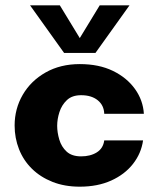

<svg xmlns="http://www.w3.org/2000/svg" viewBox="-20 -692 592 722"><path d="M280 10Q223 10 177.5 -8Q132 -26 100 -57.5Q68 -89 51.5 -131Q35 -173 35 -220Q35 -283 65.5 -335.5Q96 -388 151.5 -419.5Q207 -451 280 -451Q352 -451 404.5 -425.5Q457 -400 487.5 -357.5Q518 -315 521 -264H372Q371 -296 347.5 -315Q324 -334 285 -334Q251 -334 231.5 -315.5Q212 -297 203.5 -270.5Q195 -244 195 -219Q195 -194 203 -167Q211 -140 230.5 -122Q250 -104 285 -104Q320 -104 344 -119Q368 -134 372 -164H518Q511 -115 480 -75.5Q449 -36 398 -13Q347 10 280 10ZM221 -493 93 -672H205L303 -511H257L355 -672H467L339 -493Z"/></svg>

Font: Teachers
Style: Bold
Weight: 700
Designer: Alfredo Marco Pradil, Chank Diesel
Version: Version 1.001